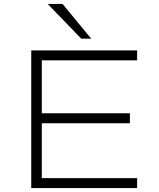

<svg xmlns="http://www.w3.org/2000/svg" viewBox="-20 -963 814 983"><path d="M140 0V-705H682V-654H194V-383H645V-332H194V-51H682V0ZM396 -765 224 -943H300L447 -765Z"/></svg>

Font: Nunito Sans 7pt Expanded ExtraLight
Style: Regular
Weight: 250
Width: 7
Designer: Vernon Adams
Foundry: Vernon Adams
Version: Version 3.101;gftools[0.9.27]